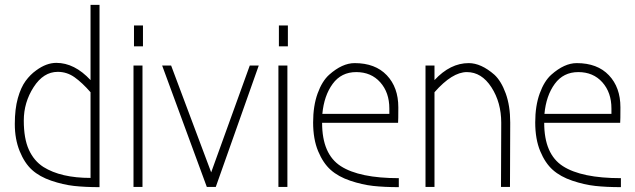

<svg xmlns="http://www.w3.org/2000/svg" viewBox="-20 -770 2618 791"><path d="M353 -750H390V1Q330 1 285 -4Q240 -9 191.5 -25.5Q143 -42 112 -70Q81 -98 61 -147.5Q41 -197 41 -259Q41 -321 53.5 -365.5Q66 -410 85.5 -436.5Q105 -463 129 -480Q171 -511 212 -511Q287 -511 353 -440ZM159 -82Q231 -37 353 -37V-390Q319 -429 287.5 -451.5Q256 -474 218 -474Q159 -474 118.5 -411Q78 -348 78 -273.5Q78 -199 99 -153Q120 -107 159 -82Z M567 0H530V-500H567ZM532 -665H569V-579H532Z M832 0 648 -500H685L850 -60L1009 -500H1046L869 0Z M1164 0H1127V-500H1164ZM1129 -665H1166V-579H1129Z M1623 -36V1Q1563 1 1517.5 -4Q1472 -9 1423 -25.5Q1374 -42 1342.5 -70Q1311 -98 1290.5 -147.5Q1270 -197 1270 -265.5Q1270 -334 1288.5 -385Q1307 -436 1336 -462Q1390 -510 1441 -510Q1526 -510 1573.5 -460Q1621 -410 1621 -328Q1621 -273 1620 -264H1307Q1307 -135 1384 -85.5Q1461 -36 1623 -36ZM1584 -301V-323Q1584 -389 1546.5 -431Q1509 -473 1447.5 -473Q1386 -473 1350.5 -424.5Q1315 -376 1308 -301Z M2044 0 2045 -264Q2045 -348 2004.5 -410.5Q1964 -473 1903.5 -473Q1843 -473 1770 -390V0H1733V-500H1770V-440Q1835 -510 1911 -510Q1962 -510 2017 -462Q2045 -436 2063.5 -385Q2082 -334 2082 -265L2081 0Z M2538 -36V1Q2478 1 2432.5 -4Q2387 -9 2338 -25.5Q2289 -42 2257.5 -70Q2226 -98 2205.5 -147.5Q2185 -197 2185 -265.5Q2185 -334 2203.5 -385Q2222 -436 2251 -462Q2305 -510 2356 -510Q2441 -510 2488.5 -460Q2536 -410 2536 -328Q2536 -273 2535 -264H2222Q2222 -135 2299 -85.5Q2376 -36 2538 -36ZM2499 -301V-323Q2499 -389 2461.5 -431Q2424 -473 2362.5 -473Q2301 -473 2265.5 -424.5Q2230 -376 2223 -301Z"/></svg>

Font: Bubbler One
Style: Regular
Weight: 400
Designer: Brenda Gallo (gbrenda1987@gmail.com)
Foundry: Brenda Gallo
Version: Version 1.003